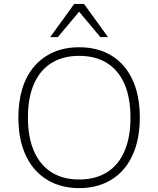

<svg xmlns="http://www.w3.org/2000/svg" viewBox="-20 -955 810 983"><path d="M385 8Q313 8 255.5 -17Q198 -42 157.5 -88.5Q117 -135 95.5 -201.5Q74 -268 74 -353Q74 -437 95 -503.5Q116 -570 156.5 -616.5Q197 -663 254.5 -688Q312 -713 385 -713Q458 -713 515.5 -688.5Q573 -664 613.5 -617Q654 -570 675 -503.5Q696 -437 696 -354Q696 -269 674.5 -202Q653 -135 613 -88.5Q573 -42 515.5 -17Q458 8 385 8ZM385 -36Q468 -36 527 -72.5Q586 -109 617 -180Q648 -251 648 -353Q648 -455 617 -525.5Q586 -596 527.5 -632.5Q469 -669 385 -669Q302 -669 243.5 -632.5Q185 -596 154 -525.5Q123 -455 123 -353Q123 -252 154 -181Q185 -110 243.5 -73Q302 -36 385 -36ZM237 -765 360 -935H410L533 -765H494L385 -895L276 -765Z"/></svg>

Font: Nunito Sans 10pt ExtraLight
Style: Regular
Weight: 250
Designer: Vernon Adams
Foundry: Vernon Adams
Version: Version 3.101;gftools[0.9.27]